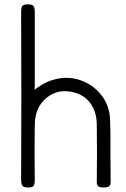

<svg xmlns="http://www.w3.org/2000/svg" viewBox="-20 -1167 568 865"><path d="M135.7 -762.7Q165 -785.2 195.3 -798.8Q225.6 -811.5 258.8 -815.4Q311.5 -820.3 359.4 -798.8Q407.2 -777.3 437.5 -737.3Q454.1 -715.8 463.9 -690.4Q473.6 -664.1 475.6 -635.7Q478.5 -563.5 477.5 -492.2Q477.5 -419.9 478.5 -347.7Q478.5 -331.1 469.7 -326.2Q460.9 -322.3 447.3 -322.3Q432.6 -322.3 424.8 -326.2Q416 -331.1 416 -347.7Q417 -412.1 417 -477.5Q417 -543 416 -608.4Q415 -661.1 389.6 -698.2Q363.3 -736.3 319.3 -749Q246.1 -770.5 192.4 -728.5Q137.7 -685.5 136.7 -605.5Q135.7 -543 135.7 -480.5Q136.7 -417 136.7 -354.5Q136.7 -338.9 131.8 -330.1Q127 -322.3 107.4 -322.3Q86.9 -322.3 81.1 -330.1Q75.2 -338.9 75.2 -357.4Q76.2 -545.9 76.2 -735.4Q76.2 -924.8 75.2 -1114.3Q75.2 -1130.9 80.1 -1139.6Q85.9 -1147.5 105.5 -1147.5Q125 -1147.5 130.9 -1139.6Q136.7 -1131.8 136.7 -1114.3Q136.7 -1034.2 136.7 -955.1Q136.7 -876 136.7 -796.9Q136.7 -789.1 136.7 -782.2Q135.7 -774.4 135.7 -762.7Z"/></svg>

Font: Das Gitter
Style: Book
Weight: 400
Version: Version 006.000